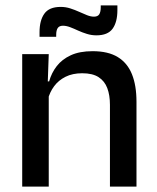

<svg xmlns="http://www.w3.org/2000/svg" viewBox="-20 -689 580 709"><path d="M386 0V-302Q386 -337.5 376.2 -363.5Q366.5 -389.5 344.2 -404Q322 -418.5 283.5 -418.5Q248 -418.5 222 -405.5Q196 -392.5 179.8 -370.5Q163.5 -348.5 156.5 -320.5L140.5 -388.5H161.5Q170 -419.5 189.5 -444.8Q209 -470 241.5 -485Q274 -500 322 -500Q379.5 -500 415 -478.2Q450.5 -456.5 467.2 -415Q484 -373.5 484 -313V0ZM62 0V-489H160L156 -374.5L160 -368.5V0ZM336 -558.5Q318 -558.5 301 -563.8Q284 -569 268.2 -576.2Q252.5 -583.5 238.5 -588.8Q224.5 -594 212.5 -594Q199 -594 193.2 -585.5Q187.5 -577 187.5 -560V-553H126V-570Q126 -613.5 143.8 -638.5Q161.5 -663.5 204 -663.5Q222.5 -663.5 239.5 -658Q256.5 -652.5 272 -645.5Q287.5 -638.5 301.2 -633Q315 -627.5 327 -627.5Q341 -627.5 346.5 -636.2Q352 -645 352 -662V-669H413.5V-651.5Q413.5 -607.5 395.8 -583Q378 -558.5 336 -558.5Z"/></svg>

Font: Anek Latin Medium
Style: Regular
Weight: 500
Designer: Yesha Goshar
Foundry: Ek Type
Version: Version 1.003